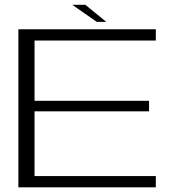

<svg xmlns="http://www.w3.org/2000/svg" viewBox="-20 -800 766 820"><path d="M58.5 0H645.5V-48H127.5V-324.5H616.5V-369.5H127.5V-627H645.5V-675H58.5ZM393.5 -706.5H434L344.5 -779.5H288.5Z"/></svg>

Font: Anybody Expanded Light
Style: Regular
Weight: 300
Width: 7
Version: Version 1.113;gftools[0.9.25]